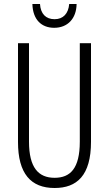

<svg xmlns="http://www.w3.org/2000/svg" viewBox="-20 -930 544 960"><path d="M363 -910H326C322 -862 296 -834 253 -834C209 -834 183 -861 180 -910H142C144 -831 188 -791 251 -791C318 -791 362 -837 363 -910ZM435 -221V-714H379V-222C379 -87 331 -41 253 -41C172 -41 125 -92 125 -222V-714H70V-220C70 -62 134 10 253 10C364 10 435 -52 435 -221Z"/></svg>

Font: Noto Sans Lao ExtraCondensed Light
Style: Regular
Weight: 300
Width: 2
Designer: Monotype Design Team
Foundry: Monotype Imaging Inc.
Version: Version 2.003